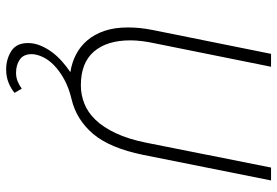

<svg xmlns="http://www.w3.org/2000/svg" viewBox="-162 -538 923 640"><g transform="rotate(90 300.0 -217.5)"><path d="M211 224Q177 224 150 207Q123 190 123 151Q123 130 131.5 109.5Q140 89 153.5 71Q167 53 184.5 37.5Q202 22 220 10Q188 5 161 -9Q134 -23 114 -46.5Q94 -70 82.5 -103.5Q71 -137 71 -182Q71 -202 73 -222Q75 -242 80 -267L159 -659H202L124 -272Q114 -226 114 -190Q114 -112 151.5 -68.5Q189 -25 264 -25Q295 -25 324.5 -36.5Q354 -48 379 -74Q404 -100 423.5 -141.5Q443 -183 455 -242L538 -659H581L496 -234Q473 -121 425.5 -65.5Q378 -10 310 6Q272 15 244 30.5Q216 46 197 64.5Q178 83 169 103Q160 123 160 139Q160 166 178 178.5Q196 191 222 191Q238 191 251 185.5Q264 180 275 172L289 196Q275 208 255 216Q235 224 211 224Z"/></g></svg>

Font: Source Code Pro Light
Style: Italic
Weight: 300
Italic angle: -11°
Monospace: yes
Designer: Paul D. Hunt, Teo Tuominen
Foundry: Adobe Systems Incorporated
Version: Version 1.050;PS 1.000;hotconv 16.6.51;makeotf.lib2.5.65220